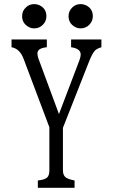

<svg xmlns="http://www.w3.org/2000/svg" viewBox="-20 -899 540 919"><path d="M144.5 -879.4Q156.7 -879.4 168.9 -874Q202.1 -857.9 202.1 -821.3Q202.1 -797.4 185.1 -780.3Q168 -763.2 143.6 -763.2Q128.9 -763.2 116.2 -770.5Q85.9 -787.6 85.9 -821.8Q85.9 -847.7 105 -864.3Q120.6 -879.4 144.5 -879.4ZM366.7 -879.4Q378.9 -879.4 391.1 -874Q424.3 -857.9 424.3 -821.3Q424.3 -797.4 407.2 -780.3Q390.1 -763.2 365.7 -763.2Q351.1 -763.2 338.4 -770.5Q308.1 -787.6 308.1 -821.8Q308.1 -846.7 327.1 -864.3Q342.8 -879.4 366.7 -879.4ZM35.2 -672.9V-710H204.1V-672.9Q159.2 -668.5 159.2 -644Q159.2 -630.9 164.1 -618.2L262.2 -353L359.9 -609.9Q366.2 -626.5 366.2 -638.2Q366.2 -666.5 320.3 -672.9V-710H465.3V-672.9Q440.9 -665.5 432.1 -654.3Q419.4 -638.2 405.3 -602.1L281.2 -287.1V-84Q281.2 -61.5 293.5 -50.8Q304.2 -41.5 336.9 -35.2V0H161.1V-35.2Q194.8 -38.6 206.1 -49.8Q216.3 -59.6 216.3 -84V-290L92.3 -619.1Q74.2 -666 35.2 -672.9Z"/></svg>

Font: BIZ UDMincho
Style: Regular
Weight: 400
Monospace: yes
Designer: TypeBank Co., Ltd.
Foundry: Morisawa Inc.
Version: Version 1.06